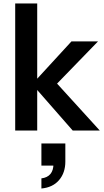

<svg xmlns="http://www.w3.org/2000/svg" viewBox="-20 -747 598 1099"><path d="M67 0V-727H193V0ZM396 0 164 -265 389 -510H541L281 -242L288 -289L551 0ZM217 332V274Q251 270 268.5 249Q286 228 286 191L331 201H217V74H354V178Q354 242 318 284Q282 326 217 332Z"/></svg>

Font: Instrument Sans SemiBold
Style: Regular
Weight: 600
Designer: Rodrigo Fuenzalida
Foundry: fragTYPE
Version: Version 1.000;gftools[0.9.28]